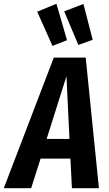

<svg xmlns="http://www.w3.org/2000/svg" viewBox="-63 -997 576 1017"><path d="M310 -157H152L102 0H-43L222 -692H391L461 0H318ZM305 -261 289 -593 184 -261ZM292 -784 215 -754 134 -935 236 -977ZM428 -786 352 -759 277 -937 379 -976Z"/></svg>

Font: Fira Sans Compressed SemiBold
Style: Italic
Weight: 600
Width: 1
Italic angle: -8°
Designer: bBox Type GmbH & Carrois Corporate GbR & Edenspiekermann AG
Foundry: bBox Type GmbH & Carrois Corporate GbR & Edenspiekermann AG
Version: Version 4.301